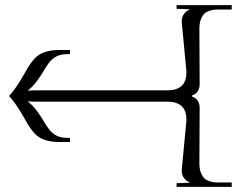

<svg xmlns="http://www.w3.org/2000/svg" viewBox="-20 -728 923 748"><path d="M882.8 -708V-690.9H833Q822.3 -690.9 814.2 -690.2Q806.2 -689.5 794.7 -685.5Q783.2 -681.6 775.9 -674.6Q768.6 -667.5 762.9 -653.6Q757.3 -639.6 756.8 -620.1L757.8 -400.9Q757.8 -366.2 728 -356V-352.1Q757.8 -341.8 757.8 -307.1L756.8 -87.9Q757.3 -68.4 762.9 -54.4Q768.6 -40.5 775.9 -33.4Q783.2 -26.4 794.7 -22.5Q806.2 -18.6 814.2 -17.8Q822.3 -17.1 833 -17.1H882.8V0H668V-14.2L719.2 -16.1V-17.1Q707 -21.5 697.5 -33.4Q688 -45.4 688 -64V-65.9L706.1 -256.8V-263.2Q706.1 -332 630.9 -332H108.9Q95.7 -332 89.8 -334V-332Q109.4 -315.4 125.5 -293.5Q141.6 -271.5 151.1 -254.6Q160.6 -237.8 172.4 -222.7Q184.1 -207.5 200.9 -199.2Q217.8 -190.9 242.2 -190.9H252L252.9 -174.8H211.9Q175.8 -174.8 151.6 -183.8Q127.4 -192.9 111.8 -211.2Q96.2 -229.5 85.4 -249Q74.7 -268.6 56.4 -298.3Q38.1 -328.1 17.1 -352.1V-356Q38.1 -379.9 56.4 -409.7Q74.7 -439.5 85.4 -459Q96.2 -478.5 111.8 -496.8Q127.4 -515.1 151.6 -524.2Q175.8 -533.2 211.9 -533.2H252.9L252 -517.1H242.2Q217.8 -517.1 200.9 -508.8Q184.1 -500.5 172.4 -485.4Q160.6 -470.2 151.1 -453.4Q141.6 -436.5 125.5 -414.6Q109.4 -392.6 89.8 -376V-374Q95.7 -376 108.9 -376H630.9Q706.1 -376 706.1 -444.8V-451.2L688 -642.1V-644Q688 -662.6 697.5 -674.6Q707 -686.5 719.2 -690.9V-691.9L668 -693.8V-708Z"/></svg>

Font: FoglihtenFr01
Style: Regular
Weight: 500
Version: Version 0.68